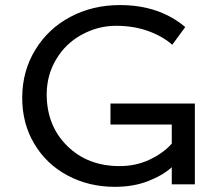

<svg xmlns="http://www.w3.org/2000/svg" viewBox="-20 -721 872 751"><path d="M66.9 -340.3Q67.4 -443.4 118.2 -526.4Q168.9 -609.4 255.9 -655.3Q342.8 -701.2 449.2 -701.2Q602.5 -701.2 704.6 -615.2L653.8 -545.9Q616.2 -579.1 559.6 -599.6Q502.9 -620.1 433.6 -620.1Q364.3 -620.1 300.8 -585.9Q237.3 -551.8 200.2 -489.7Q163.1 -428.2 162.6 -353Q162.6 -229.5 242.7 -150.4Q322.8 -71.3 447.8 -71.3Q511.7 -71.3 565.4 -96.7Q619.1 -122.1 651.9 -159.2V-233.9H412.1V-315.9H742.2V0H651.9V-66.9Q617.2 -35.2 559.6 -12.7Q502 9.8 429.2 9.8Q328.1 9.8 245.1 -34.2Q162.1 -78.1 114.3 -158.2Q66.4 -238.3 66.9 -340.3Z"/></svg>

Font: Spinnaker
Style: Regular
Weight: 400
Designer: Elena Albertoni
Foundry: Elena Albertoni
Version: Version 1.001